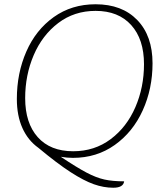

<svg xmlns="http://www.w3.org/2000/svg" viewBox="-20 -730 762 900"><path d="M322 10Q295 10 265 5Q340 55 385.5 79Q431 103 469.5 111.5Q508 120 562 120Q558 150 511 150Q466 150 419.5 133.5Q373 117 311 77Q249 37 160 -37Q111 -72 85 -130Q59 -188 59 -266Q59 -387 103.5 -488.5Q148 -590 232 -650Q316 -710 428 -710Q552 -710 623.5 -636Q695 -562 695 -433Q695 -314 649 -212.5Q603 -111 518 -50.5Q433 10 322 10ZM323 -21Q423 -21 498.5 -77.5Q574 -134 614.5 -227.5Q655 -321 655 -429Q655 -546 595 -612.5Q535 -679 428 -679Q328 -679 253 -622Q178 -565 138 -471.5Q98 -378 98 -270Q98 -153 157 -87Q216 -21 323 -21Z"/></svg>

Font: Thasadith
Style: Italic
Weight: 400
Italic angle: -9°
Designer: Cadson Demak Co.,Ltd.
Foundry: Cadson Demak Co.,Ltd.
Version: Version 1.000; ttfautohint (v1.6)